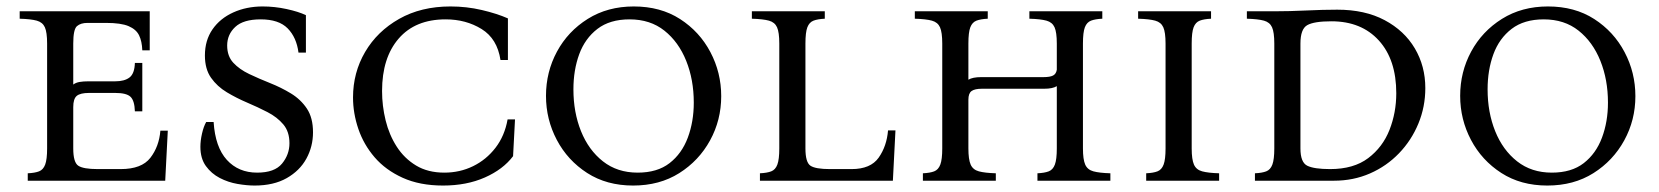

<svg xmlns="http://www.w3.org/2000/svg" viewBox="-20 -560 5142 595"><path d="M66 0V-23Q88 -24 101 -29Q114 -34 120 -50Q126 -66 126 -100V-425Q126 -460 119 -475.5Q112 -491 94 -496Q76 -501 41 -502V-525H444V-404H421Q420 -432 411 -450.5Q402 -469 378.5 -479Q355 -489 309 -489H251Q230 -489 218.5 -479Q207 -469 207 -425V-298Q215 -304 226.5 -306Q238 -308 254 -308H337Q366 -308 381.5 -320Q397 -332 398 -365H421V-215H398Q397 -248 384.5 -260Q372 -272 337 -272H256Q229 -272 218 -263Q207 -254 207 -228V-100Q207 -57 222.5 -46.5Q238 -36 283 -36H354Q419 -36 446 -71Q473 -106 477 -155H500L492 0Z M769 15Q745 15 716 10Q687 5 661 -8.5Q635 -22 618 -45.5Q601 -69 601 -105Q601 -124 606 -146Q611 -168 619 -182H642Q647 -104 683 -64.5Q719 -25 777 -25Q831 -25 854 -53Q877 -81 877 -116Q877 -152 858 -174.5Q839 -197 809 -212.5Q779 -228 746 -242Q713 -256 683 -274Q653 -292 634 -319Q615 -346 615 -388Q615 -435 638.5 -469Q662 -503 703 -521.5Q744 -540 794 -540Q831 -540 868 -532Q905 -524 928 -513V-397H905Q899 -444 871.5 -472Q844 -500 788 -500Q734 -500 709 -476.5Q684 -453 684 -419Q684 -386 703 -365.5Q722 -345 752.5 -330.5Q783 -316 817 -302.5Q851 -289 881.5 -270.5Q912 -252 931 -223.5Q950 -195 950 -150Q950 -106 929.5 -68.5Q909 -31 868.5 -8Q828 15 769 15Z M1353 15Q1281 15 1228 -9Q1175 -33 1141 -72.5Q1107 -112 1090.5 -160.5Q1074 -209 1074 -258Q1074 -335 1111.5 -399Q1149 -463 1217 -501.5Q1285 -540 1376 -540Q1426 -540 1473 -529Q1520 -518 1554 -503V-374H1531Q1521 -440 1472.5 -470Q1424 -500 1361 -500Q1267 -500 1215.5 -440.5Q1164 -381 1164 -278Q1164 -232 1175 -187Q1186 -142 1209.5 -105.5Q1233 -69 1269.5 -47Q1306 -25 1357 -25Q1405 -25 1446 -45Q1487 -65 1515.5 -102Q1544 -139 1553 -190H1576L1570 -76Q1539 -35 1482.5 -10Q1426 15 1353 15Z M1944 -540Q2027 -540 2087.5 -501Q2148 -462 2181.5 -398.5Q2215 -335 2215 -262Q2215 -188 2180.5 -125Q2146 -62 2085 -23.5Q2024 15 1942 15Q1860 15 1799.5 -24Q1739 -63 1705.5 -126.5Q1672 -190 1672 -263Q1672 -337 1706 -400Q1740 -463 1801.5 -501.5Q1863 -540 1944 -540ZM1956 -25Q2017 -25 2055 -54.5Q2093 -84 2111.5 -133.5Q2130 -183 2130 -242Q2130 -313 2106.5 -371.5Q2083 -430 2039 -465Q1995 -500 1931 -500Q1870 -500 1831.5 -470.5Q1793 -441 1775 -392Q1757 -343 1757 -283Q1757 -212 1780.5 -153.5Q1804 -95 1848.5 -60Q1893 -25 1956 -25Z M2732 -156H2755L2747 0H2335V-23Q2357 -24 2370 -29Q2383 -34 2389 -50Q2395 -66 2395 -100V-425Q2395 -460 2388 -475.5Q2381 -491 2363 -496Q2345 -501 2310 -502V-525H2536V-502Q2514 -501 2501 -496Q2488 -491 2482 -475.5Q2476 -460 2476 -425V-100Q2476 -57 2491.5 -46.5Q2507 -36 2552 -36H2619Q2678 -36 2703 -71.5Q2728 -107 2732 -156Z M3336 -100Q3336 -66 3343 -50Q3350 -34 3368.5 -29Q3387 -24 3421 -23V0H3195V-23Q3217 -24 3230 -29Q3243 -34 3249 -50Q3255 -66 3255 -100V-293Q3242 -285 3216 -285H3023Q3001 -285 2991 -278Q2981 -271 2981 -251V-100Q2981 -66 2988 -50Q2995 -34 3013.5 -29Q3032 -24 3066 -23V0H2840V-23Q2862 -24 2875 -29Q2888 -34 2894 -50Q2900 -66 2900 -100V-425Q2900 -460 2893 -475.5Q2886 -491 2868 -496Q2850 -501 2815 -502V-525H3041V-502Q3019 -501 3006 -496Q2993 -491 2987 -475.5Q2981 -460 2981 -425V-313Q2994 -321 3021 -321H3214Q3234 -321 3243.5 -326Q3253 -331 3255 -344V-425Q3255 -460 3248 -475.5Q3241 -491 3223 -496Q3205 -501 3170 -502V-525H3396V-502Q3374 -501 3361 -496Q3348 -491 3342 -475.5Q3336 -460 3336 -425Z M3673 -100Q3673 -66 3680 -50Q3687 -34 3705.5 -29Q3724 -24 3758 -23V0H3532V-23Q3554 -24 3567 -29Q3580 -34 3586 -50Q3592 -66 3592 -100V-425Q3592 -460 3585 -475.5Q3578 -491 3560 -496Q3542 -501 3507 -502V-525H3733V-502Q3711 -501 3698 -496Q3685 -491 3679 -475.5Q3673 -460 3673 -425Z M3869 0V-23Q3891 -24 3904 -29Q3917 -34 3923 -50Q3929 -66 3929 -100V-425Q3929 -460 3922 -475.5Q3915 -491 3897 -496Q3879 -501 3844 -502V-525H3929Q3976 -525 4028 -527.5Q4080 -530 4124 -530Q4210 -530 4271 -497.5Q4332 -465 4364.5 -410Q4397 -355 4397 -287Q4397 -229 4375.5 -177Q4354 -125 4315.5 -85Q4277 -45 4225.5 -22.5Q4174 0 4114 0ZM4102 -36Q4175 -36 4220 -70Q4265 -104 4286 -157.5Q4307 -211 4307 -271Q4307 -375 4253 -434.5Q4199 -494 4106 -494Q4052 -494 4031 -482Q4010 -470 4010 -425V-100Q4010 -57 4031 -46.5Q4052 -36 4102 -36Z M4777 -540Q4860 -540 4920.5 -501Q4981 -462 5014.5 -398.5Q5048 -335 5048 -262Q5048 -188 5013.5 -125Q4979 -62 4918 -23.5Q4857 15 4775 15Q4693 15 4632.5 -24Q4572 -63 4538.5 -126.5Q4505 -190 4505 -263Q4505 -337 4539 -400Q4573 -463 4634.5 -501.5Q4696 -540 4777 -540ZM4789 -25Q4850 -25 4888 -54.5Q4926 -84 4944.5 -133.5Q4963 -183 4963 -242Q4963 -313 4939.5 -371.5Q4916 -430 4872 -465Q4828 -500 4764 -500Q4703 -500 4664.5 -470.5Q4626 -441 4608 -392Q4590 -343 4590 -283Q4590 -212 4613.5 -153.5Q4637 -95 4681.5 -60Q4726 -25 4789 -25Z"/></svg>

Font: Bona Nova SC
Style: Regular
Weight: 400
Designer: Mateusz Machalski
Foundry: Capitalics
Version: Version 4.001; ttfautohint (v1.8.4.7-5d5b)